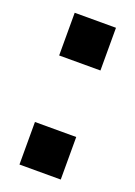

<svg xmlns="http://www.w3.org/2000/svg" viewBox="-100 -495 394 559"><g transform="rotate(20 97.0 -215.0)"><path d="M161.1 -450.2V-317.9H33.2V-450.2ZM161.1 -111.8V20H33.2V-111.8Z"/></g></svg>

Font: D-DIN-PRO SemiBold
Style: Bold
Weight: 600
Designer: datto
Foundry: CyberFei
Version: Version 1.000;hotconv 1.0.109;makeotfexe 2.5.65596